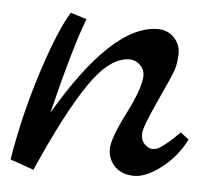

<svg xmlns="http://www.w3.org/2000/svg" viewBox="-38 -441 541 488"><g transform="rotate(5 232.0 -197.0)"><path d="M3.9 -15.1Q22.9 -131.3 58.6 -241.7Q94.2 -352.1 124 -399.9L165 -387.2Q137.2 -316.4 94.2 -142.1Q232.4 -377.9 348.1 -377.9Q373 -377.9 389.4 -361.1Q405.8 -344.2 405.8 -321Q405.8 -297.9 399.9 -279.5Q394 -261.2 362.5 -193.6Q331.1 -126 331.1 -108.9Q331.1 -91.8 341.1 -82.5Q351.1 -73.2 360.1 -73.2Q369.1 -73.2 375 -76.2Q380.9 -79.1 388.4 -85Q396 -90.8 402.1 -95.9Q408.2 -101.1 416.7 -109.6Q425.3 -118.2 429.2 -121.1L450.2 -105Q428.2 -61 389.6 -31Q351.1 -1 320.1 -1Q289.1 -1 271 -19Q252.9 -37.1 252.9 -64Q252.9 -90.8 287.4 -158.4Q321.8 -226.1 321.8 -257.8Q321.8 -272 310.3 -283.4Q298.8 -294.9 283.2 -294.9Q232.4 -294.9 180.2 -217.5Q127.9 -140.1 64 5.9Z"/></g></svg>

Font: Marck Script
Style: Regular
Weight: 400
Designer: Denis Masharov, Marck Fogel
Foundry: Denis Masharov
Version: Version 1.002